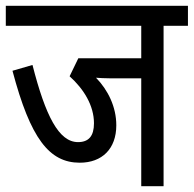

<svg xmlns="http://www.w3.org/2000/svg" viewBox="-20 -642 668 662"><path d="M544 -553H628V-622H0V-553H467V-441H250L220 -379C269 -335 304 -278 304 -217C304 -173 286 -152 249 -152C183 -152 137 -242 92 -418L23 -398C85 -164 150 -81 255 -81C332 -81 381 -129 381 -210C381 -274 352 -332 311 -374C324 -373 339 -372 358 -372H467V0H544Z"/></svg>

Font: Noto Sans Condensed
Style: Italic
Weight: 400
Width: 3
Italic angle: -12°
Designer: Monotype Design Team
Foundry: Monotype Imaging Inc.
Version: Version 2.013